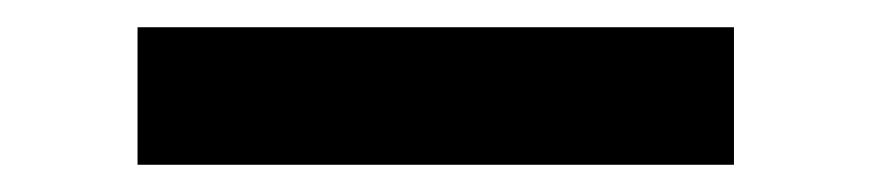

<svg xmlns="http://www.w3.org/2000/svg" viewBox="-20 -20 640 141"><path d="M519 101H81V0H519Z"/></svg>

Font: Iosevka Custom Extended
Style: Bold
Weight: 700
Width: 7
Monospace: yes
Designer: Belleve Invis
Foundry: Belleve Invis
Version: Version 11.2.4; ttfautohint (v1.8.4)